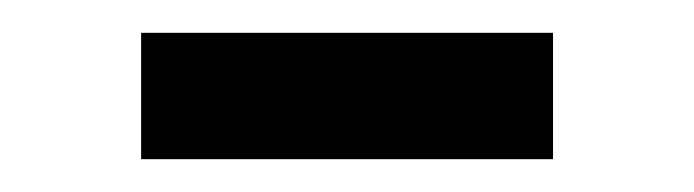

<svg xmlns="http://www.w3.org/2000/svg" viewBox="-20 -336 423 117"><path d="M66 -239V-316H317V-239Z"/></svg>

Font: Domine Medium
Style: Regular
Weight: 500
Designer: Pablo Impallari, Rodrigo Fuenzalida, Brenda Gallo
Foundry: Pablo Impallari, Rodrigo Fuenzalida, Brenda Gallo
Version: Version 2.000